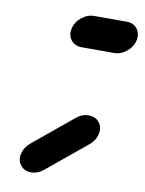

<svg xmlns="http://www.w3.org/2000/svg" viewBox="-81 -624 623 824"><g transform="rotate(10 230.5 -212.0)"><path d="M176.3 -495.6Q182.1 -524.9 207.5 -545.7Q232.9 -566.4 262.7 -566.4H404.3Q433.6 -566.4 449.7 -545.9Q461.4 -530.3 461.4 -510.7Q461.4 -503.4 460 -495.6Q453.6 -466.3 428.5 -445.6Q403.3 -424.8 374 -424.8H232.4Q202.6 -424.8 186 -445.8Q174.3 -460.4 174.3 -480Q174.3 -487.3 176.3 -495.6ZM313.5 -142.1Q343.3 -142.1 359.4 -121.6Q371.6 -106.4 371.6 -86.4Q371.6 -79.1 369.6 -70.8Q363.3 -41.5 337.9 -21L166 120.6Q140.6 141.6 111.3 141.6Q82 141.6 65.9 120.6Q53.7 106 53.7 86.4Q53.7 79.1 55.7 70.8Q62 41.5 87.4 20.5L259.3 -121.1Q284.2 -142.1 313.5 -142.1Z"/></g></svg>

Font: Robtronika
Style: Italic
Weight: 400
Italic angle: -12°
Designer: GGBot
Version: 1.00